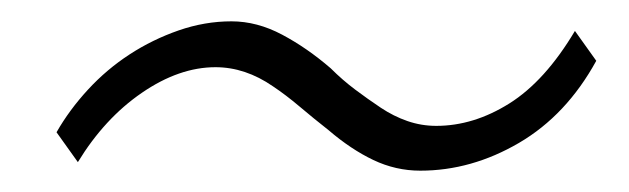

<svg xmlns="http://www.w3.org/2000/svg" viewBox="-20 -416 590 180"><path d="M539 -359Q511 -308 466.5 -282Q422 -256 374 -256Q351 -256 330 -266Q309 -276 288 -294Q274 -305 261 -316Q248 -327 236 -335Q210 -353 182 -353Q148 -353 113 -329Q78 -305 53 -264L33 -292Q45 -313 62.5 -332Q80 -351 101.5 -365Q123 -379 147.5 -387.5Q172 -396 197 -396Q221 -396 244.5 -383.5Q268 -371 290 -352Q301 -341 313 -332Q325 -323 337 -315Q349 -307 362 -302.5Q375 -298 389 -298Q424 -298 457.5 -319Q491 -340 519 -387Z"/></svg>

Font: TypoPRO Sinkin Sans
Style: 200 X Light Italic
Weight: 200
Italic angle: -112°
Designer: Keith Bates
Foundry: K-Type
Version: Sinkin Sans (version 1.0)  by Keith Bates   •   © 2014   www